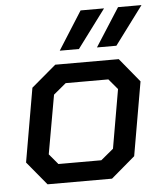

<svg xmlns="http://www.w3.org/2000/svg" viewBox="-52 -761 681 807"><g transform="rotate(-5 288.5 -358.0)"><path d="M34 -99 88 -410 192 -498H460L543 -397L489 -86L388 0H116ZM350 -81 403 -125 446 -373 409 -417H229L176 -373L132 -125L169 -81ZM318 -716H417L297 -555H216ZM476 -716H575L455 -555H373Z"/></g></svg>

Font: Chakra Petch Medium
Style: Italic
Weight: 500
Italic angle: -10°
Designer: Katatrad Aksorn Co.,Ltd.
Foundry: Cadson Demak Co.,Ltd.
Version: Version 1.000; ttfautohint (v1.6)